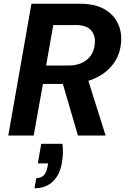

<svg xmlns="http://www.w3.org/2000/svg" viewBox="-20 -720 670 1020"><path d="M24 0 147 -700H406Q481 -700 529.5 -674Q578 -648 601.5 -605Q625 -562 624 -512Q623 -440 586 -386.5Q549 -333 483.5 -303.5Q418 -274 333 -274H208L159 0ZM394 0 304 -308H444L541 0ZM225 -372H344Q407 -372 445 -405.5Q483 -439 484 -498Q485 -538 460.5 -562.5Q436 -587 381 -587H263ZM163 280 173 226Q199 226 213.5 210.5Q228 195 233 163L236 148H181L199 44H312Q315 71 314 96Q313 121 309 144Q298 208 261 244Q224 280 163 280Z"/></svg>

Font: DM Sans 20pt
Style: Bold Italic
Weight: 700
Italic angle: -10°
Version: Version 4.004;gftools[0.9.30]